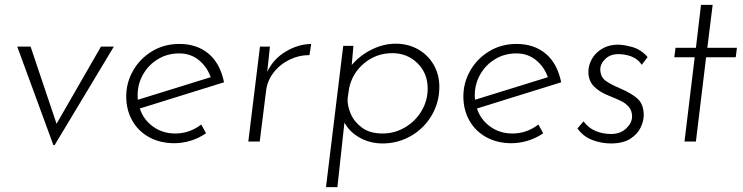

<svg xmlns="http://www.w3.org/2000/svg" viewBox="-20 -583 3061 791"><path d="M449 -391 205 15H200L51 -391H106L213 -73L396 -391Z M702 -33Q761 -33 809 -70L829 -34Q800 -14 766 -3.5Q732 7 698 7Q640 7 595 -17.5Q550 -42 525 -86Q500 -130 500 -186Q500 -242 528 -291.5Q556 -341 606 -371.5Q656 -402 719 -402Q791 -402 839 -362Q887 -322 903 -244L556 -136Q571 -90 610.5 -61.5Q650 -33 702 -33ZM718 -363Q670 -363 631 -339.5Q592 -316 569.5 -276.5Q547 -237 547 -191Q547 -178 548 -172L848 -265Q833 -308 799 -335.5Q765 -363 718 -363Z M1081 -287Q1106 -340 1157 -370.5Q1208 -401 1262 -402L1255 -356Q1211 -356 1171.5 -336.5Q1132 -317 1106 -282.5Q1080 -248 1076 -207L1050 0H1003L1051 -391H1092Z M1610 -403Q1661 -403 1702 -380Q1743 -357 1766.5 -316.5Q1790 -276 1790 -225Q1790 -162 1759 -108.5Q1728 -55 1674 -23.5Q1620 8 1556 8Q1505 8 1462.5 -15.5Q1420 -39 1399 -78L1370 188H1323L1394 -394H1436L1429 -315Q1463 -355 1511.5 -379Q1560 -403 1610 -403ZM1556 -33Q1606 -33 1649 -58.5Q1692 -84 1717 -126.5Q1742 -169 1742 -218Q1742 -281 1700 -322.5Q1658 -364 1596 -364Q1531 -364 1481 -323Q1431 -282 1418 -218L1412 -175Q1411 -147 1425 -114Q1439 -81 1471.5 -57Q1504 -33 1556 -33Z M2091 -33Q2150 -33 2198 -70L2218 -34Q2189 -14 2155 -3.5Q2121 7 2087 7Q2029 7 1984 -17.5Q1939 -42 1914 -86Q1889 -130 1889 -186Q1889 -242 1917 -291.5Q1945 -341 1995 -371.5Q2045 -402 2108 -402Q2180 -402 2228 -362Q2276 -322 2292 -244L1945 -136Q1960 -90 1999.5 -61.5Q2039 -33 2091 -33ZM2107 -363Q2059 -363 2020 -339.5Q1981 -316 1958.5 -276.5Q1936 -237 1936 -191Q1936 -178 1937 -172L2237 -265Q2222 -308 2188 -335.5Q2154 -363 2107 -363Z M2497 8Q2457 8 2419.5 -6.5Q2382 -21 2359 -54L2384 -83Q2404 -56 2433.5 -43.5Q2463 -31 2497 -31Q2536 -31 2560 -54Q2584 -77 2584 -103Q2584 -127 2571 -142Q2558 -157 2542.5 -165Q2527 -173 2490 -188Q2449 -204 2426.5 -227.5Q2404 -251 2404 -287Q2404 -314 2418.5 -340Q2433 -366 2461 -382.5Q2489 -399 2526 -399Q2550 -399 2585.5 -389Q2621 -379 2648 -348L2624 -316Q2608 -340 2582 -350Q2556 -360 2528 -360Q2494 -360 2473.5 -340Q2453 -320 2453 -296Q2454 -267 2473 -252Q2492 -237 2532 -220Q2582 -199 2607 -176Q2632 -153 2632 -108Q2632 -85 2619.5 -58Q2607 -31 2577 -11.5Q2547 8 2497 8Z M2916 -563 2894 -386H3016L3011 -347H2889L2847 0H2800L2842 -347H2758L2763 -386H2847L2868 -563Z"/></svg>

Font: Josefin Sans Light
Style: Italic
Weight: 300
Italic angle: -7°
Designer: Santiago Orozco
Foundry: Typemade
Version: Version 2.000